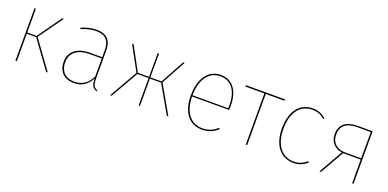

<svg xmlns="http://www.w3.org/2000/svg" viewBox="-10 -1150 3600 1782"><g transform="rotate(20 1790.5 -259.0)"><path d="M410.4 -518.3H394.1L227.3 -283.7H134.7V-518.3H120.7V0H134.7V-271.4H227.3L423.7 0H440.4L239.1 -278.4Z M880.9 -110V-372C880.9 -471.4 839.1 -528.3 731.7 -528.3C683.1 -528.3 636.1 -516.4 582.4 -494.3L586.8 -482C639.7 -503.7 685.7 -515.1 731.7 -515.1C832.6 -515.1 866.8 -462.1 866.8 -370.7V-306.1H746.3C623.3 -306.1 544.7 -248.1 544.7 -144.6C544.7 -53.8 600.3 9.4 698.1 9.4C778.7 9.4 832.3 -27.5 868.6 -96.2C869.1 -30.9 884.8 -3.7 926.4 9.4L930 -0.7C892.6 -13.3 880.8 -39.1 880.8 -110ZM698.1 -3.7C610.3 -3.7 559.6 -60 559.6 -144.6C559.6 -241 631.6 -293.4 748.8 -293.4H866.8V-114.5C831.8 -44.3 781.3 -3.7 698.1 -3.7Z M1603.7 -518.3H1589.1L1461.3 -283.1H1350.9V-518.3H1337.7V-283.1H1227.3L1099.9 -518.3H1084.4L1215.4 -277.9L1056.6 0H1071.6L1226.4 -270.9H1337.7V0H1350.9V-270.9H1461.3L1616.1 0H1631.6L1472.7 -277.9Z M2142.7 -285.9C2142.7 -427 2084.9 -528.3 1958.9 -528.3C1838.4 -528.3 1760.7 -426 1760.7 -254.3C1760.7 -86.3 1840.3 9.4 1963.6 9.4C2030.6 9.4 2075.1 -13 2120.6 -50.8L2112.7 -61.4C2067.7 -24.3 2026.9 -3.7 1963.6 -3.7C1853.9 -3.7 1778.2 -86.2 1775.2 -248.6H2141.3C2142.3 -260.4 2142.7 -271.4 2142.7 -285.8ZM2128.1 -260.8H1775.2C1777.1 -428 1853.2 -515.1 1959.7 -515.1C2077 -515.1 2128.7 -419.4 2128.7 -290.6C2128.7 -277.1 2128.7 -270.8 2128.1 -260.8Z M2596.6 -518.3H2208.9V-504.7H2396.1V0H2410.1V-504.7H2594.9Z M2866.9 -528.3C2740 -528.3 2659.7 -426 2659.7 -256.4C2659.7 -86.4 2745.6 9.4 2866.6 9.4C2925.9 9.4 2968.9 -12.1 3003.6 -44L2994.7 -53.6C2961.7 -23.4 2921.7 -3.7 2865.7 -3.7C2755.6 -3.7 2674.6 -92.3 2674.6 -256.4C2674.6 -422.4 2751.4 -515.1 2867.3 -515.1C2918.3 -515.1 2956.6 -499.6 2990.3 -468.7L2998.7 -478.3C2961.1 -512.1 2921.1 -528.3 2866.9 -528.3Z M3313.9 -518.3C3198.4 -518.3 3138.4 -466.7 3138.4 -373.1C3138.4 -299.4 3184.3 -246.9 3258.4 -236.1L3123.6 0H3138.9L3272.5 -233.8H3446.6V0H3460.6V-518.3ZM3283.8 -246.6C3213.8 -246.6 3152.8 -289.8 3152.8 -373.6C3152.8 -461 3208.4 -506 3313.4 -505.6H3446.6V-246.6Z"/></g></svg>

Font: Fira Sans Hair
Style: Regular
Weight: 100
Designer: bBox Type GmbH & Carrois Corporate GbR & Edenspiekermann AG
Foundry: bBox Type GmbH & Carrois Corporate GbR & Edenspiekermann AG
Version: Version 4.300;PS 004.300;hotconv 1.0.88;makeotf.lib2.5.64775